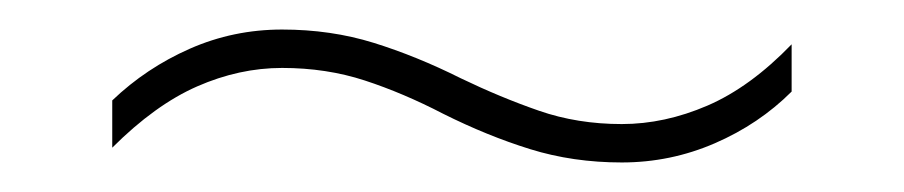

<svg xmlns="http://www.w3.org/2000/svg" viewBox="-20 -408 612 130"><path d="M280 -331Q253 -345 227 -353.5Q201 -362 171 -362Q142 -362 113.5 -349.5Q85 -337 56 -308V-340Q79 -362 108.5 -375Q138 -388 171 -388Q204 -388 233 -379Q262 -370 292 -355Q319 -342 345 -333Q371 -324 401 -324Q430 -324 459 -336.5Q488 -349 516 -378V-346Q494 -324 464 -311Q434 -298 401 -298Q368 -298 339 -307Q310 -316 280 -331Z"/></svg>

Font: Noto Sans Kannada Thin
Style: Regular
Weight: 100
Designer: Jelle Bosma - Monotype Design Team
Foundry: Monotype Imaging Inc.
Version: Version 2.005; ttfautohint (v1.8.4.7-5d5b)